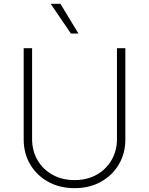

<svg xmlns="http://www.w3.org/2000/svg" viewBox="-20 -982 787 1014"><path d="M597.7 -727.3H642V-245.7Q642 -171.9 607.6 -113.6Q573.2 -55.4 512.6 -21.8Q452.1 11.7 373.6 11.7Q295.5 11.7 234.7 -21.8Q174 -55.4 139.6 -113.6Q105.1 -171.9 105.1 -245.7V-727.3H149.5V-248.2Q149.5 -185.7 178.1 -136.5Q206.7 -87.4 257.3 -59.1Q307.9 -30.9 373.6 -30.9Q439.6 -30.9 490.1 -59.1Q540.5 -87.4 569.1 -136.5Q597.7 -185.7 597.7 -248.2ZM354.4 -805 247.5 -962H299L394.2 -805Z"/></svg>

Font: Inter Extra Light BETA
Style: Regular
Weight: 200
Designer: Rasmus Andersson
Foundry: rsms
Version: Version 3.011;git-f93a4a705